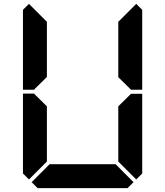

<svg xmlns="http://www.w3.org/2000/svg" viewBox="-20 -975 856 995"><path d="M161 -515 157 -510H99V-924L130 -955L223 -862V-698V-590V-576ZM223 -144V-138L130 -45L99 -76V-490H157L161 -485L223 -424V-384V-302ZM655 -485 659 -489H717V-76L686 -45L593 -138V-144V-302V-396V-424ZM686 -955 717 -924V-510H659L655 -514L593 -575V-586V-698V-856V-862ZM672 -31 641 0H470H346H175L144 -31L237 -124H262H346H470H554H579Z"/></svg>

Font: DSEG14 Classic
Style: Bold
Weight: 700
Designer: Keshikan(Twitter:@keshinomi_88pro)
Version: Version 0.46